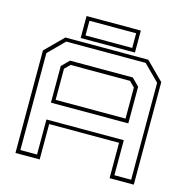

<svg xmlns="http://www.w3.org/2000/svg" viewBox="-120 -964 1060 1080"><g transform="rotate(15 409.5 -424.0)"><path d="M65 0V-597L168 -700H651L754 -597V0H613V-206H206V0ZM87.5 -23H184.5V-227H635V-23H732.5V-587.5L641 -679H178.5L87.5 -587.5ZM184.5 -325V-538.5L227 -581H592.5L635 -538.5V-325ZM206 -347H613V-528L582.5 -558.5H236.5L206 -528ZM252 -719.5V-847.5H568V-719.5ZM274.5 -740.5H546.5V-826H274.5Z"/></g></svg>

Font: Tourney Expanded ExtraLight
Style: Regular
Weight: 200
Width: 7
Designer: Tyler Finck
Foundry: Etcetera Type Co
Version: Version 1.010; ttfautohint (v1.8.3)